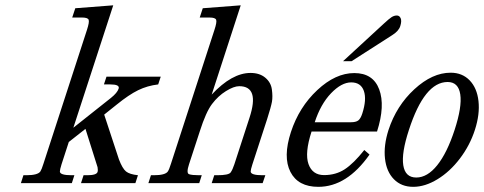

<svg xmlns="http://www.w3.org/2000/svg" viewBox="-20 -702 1855 736"><path d="M314.9 -30.3Q350.1 -30.3 354 -43Q356 -49.3 354 -61L307.6 -208L243.7 -157.7L215.8 -71.8Q209.5 -51.8 209.5 -44.4Q210 -30.3 254.4 -30.3H265.1L255.4 0H60.1L69.8 -30.3H81.1Q125 -30.3 134.8 -44.9Q139.6 -52.2 146.5 -74.2L313.5 -587.9Q323.2 -617.7 319.8 -626.2Q316.4 -634.8 294.4 -634.8H256.8L268.6 -670.4L414.1 -681.6L261.2 -212.4L405.3 -326.7Q429.7 -346.2 434.8 -362.3Q439.9 -378.4 402.8 -378.4H378.4L388.2 -408.2H596.2L586.4 -378.4Q544.9 -373.5 509.5 -356.2Q474.1 -338.9 427.7 -301.3L379.4 -262.7L436 -90.8Q449.2 -56.2 462.9 -44.9Q476.6 -33.7 508.8 -30.3L499 0H290.5L300.3 -30.3Z M791.5 -339.4Q869.1 -422.4 940.4 -422.4Q975.1 -422.4 996.8 -404.3Q1018.6 -386.2 1022.2 -358.9Q1025.9 -331.5 1022.5 -312Q1019 -292.5 1003.9 -245.1L947.3 -71.3Q940.9 -51.3 940.9 -44.4Q941.4 -30.3 985.8 -30.3H997.1L986.8 0H791.5L801.3 -30.3H812.5Q856.4 -30.3 864 -40.8Q871.6 -51.3 878.4 -72.3L936.5 -251Q976.1 -371.6 897 -371.6Q876.5 -371.6 846.2 -352.8Q815.9 -334 792.7 -303.2Q769.5 -272.5 746.1 -199.2L704.6 -72.3Q693.4 -38.1 704.8 -34.2Q716.3 -30.3 742.7 -30.3H753.4L743.7 0H548.8L558.6 -30.3H569.8Q613.8 -30.3 623.5 -44.9Q628.4 -52.2 635.3 -74.2L802.2 -587.9Q812 -617.7 808.6 -626.2Q805.2 -634.8 783.2 -634.8H745.6L757.3 -670.4L902.8 -681.6Z M1482.9 -566.9 1327.6 -467.3H1294.9L1451.2 -611.3Q1471.7 -630.4 1481.4 -636.5Q1491.2 -642.6 1501.2 -642.6Q1511.2 -642.6 1515.9 -632.1Q1520.5 -621.6 1514.4 -602.1Q1508.3 -582.5 1482.9 -566.9ZM1368.7 -266.6Q1386.2 -320.8 1374.8 -353.5Q1363.3 -386.2 1326.2 -386.2Q1289.1 -386.2 1249 -344.5Q1209 -302.7 1186.5 -233.4H1325.2Q1344.2 -233.4 1353.3 -240.2Q1362.3 -247.1 1368.7 -266.6ZM1396.5 -109.4Q1309.6 14.2 1200.2 14.2Q1122.6 14.2 1093.3 -43Q1064 -100.1 1095.2 -195.8Q1126.5 -291.5 1196.3 -356.7Q1266.1 -421.9 1338.1 -421.9Q1410.2 -421.9 1433.6 -359.4Q1457 -296.9 1425.3 -197.8H1174.3Q1147.5 -115.2 1162.6 -73Q1177.7 -30.8 1222.4 -30.8Q1267.1 -30.8 1301.3 -53Q1335.4 -75.2 1376.5 -127Z M1695.8 -387.7Q1606.9 -387.7 1547.4 -203.6Q1518.6 -115.7 1525.9 -68.6Q1533.2 -21.5 1575.7 -21.5Q1618.2 -21.5 1656 -68.6Q1693.8 -115.7 1722.7 -204.1Q1751.5 -292.5 1744.4 -340.1Q1737.3 -387.7 1695.8 -387.7ZM1469.2 -203.6Q1499.5 -296.4 1568.4 -359.9Q1637.2 -423.3 1707.5 -423.3Q1752 -423.3 1780.3 -394Q1808.6 -364.7 1814.2 -314.5Q1819.8 -264.2 1800.5 -204.3Q1781.2 -144.5 1742.9 -94.2Q1704.6 -43.9 1657 -14.9Q1609.4 14.2 1564 14.2Q1518.6 14.2 1490 -14.9Q1461.4 -43.9 1455.8 -94Q1450.2 -144 1469.2 -203.6Z"/></svg>

Font: RIT Rachana
Style: Italic
Weight: 400
Designer: Hussain KH
Version: 1.5.2